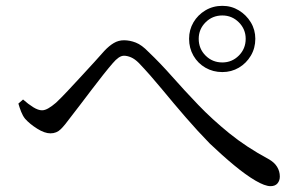

<svg xmlns="http://www.w3.org/2000/svg" viewBox="-20 -705 1040 658"><path d="M742 -458Q710 -458 684 -473Q658 -488 643 -514Q628 -540 628 -572Q628 -603 643 -628.5Q658 -654 684 -669.5Q710 -685 742 -685Q773 -685 798.5 -669.5Q824 -654 839.5 -628.5Q855 -603 855 -572Q855 -540 839.5 -514Q824 -488 798.5 -473Q773 -458 742 -458ZM907 -67Q888 -67 855.5 -86Q823 -105 782.5 -138.5Q742 -172 699 -213Q657 -256 615.5 -304Q574 -352 534.5 -400Q495 -448 456 -489Q442 -503 429 -508.5Q416 -514 405 -514Q396 -514 386.5 -507.5Q377 -501 366 -488Q353 -473 333.5 -448.5Q314 -424 294 -397.5Q274 -371 254.5 -345.5Q235 -320 221 -302Q203 -277 188.5 -262.5Q174 -248 153 -248Q133 -248 107.5 -264Q82 -280 66 -298Q58 -308 52.5 -322Q47 -336 43 -350L59 -364Q77 -348 94 -337.5Q111 -327 124 -327Q134 -327 146 -334Q158 -341 172 -353Q190 -370 212 -393.5Q234 -417 258 -443Q282 -469 303 -492Q324 -515 338 -531Q354 -548 370 -557.5Q386 -567 405 -567Q425 -567 445.5 -559Q466 -551 489 -527Q529 -489 570.5 -442Q612 -395 659.5 -345.5Q707 -296 765.5 -248.5Q824 -201 900 -160Q920 -149 929.5 -133.5Q939 -118 939 -100Q939 -86 931 -76.5Q923 -67 907 -67ZM742 -491Q775 -491 798.5 -514.5Q822 -538 822 -572Q822 -605 798.5 -628.5Q775 -652 742 -652Q708 -652 684.5 -628.5Q661 -605 661 -572Q661 -538 684.5 -514.5Q708 -491 742 -491Z"/></svg>

Font: Noto Serif SC ExtraLight
Style: Regular
Weight: 400
Version: Version 2.002-H1;hotconv 1.1.0;makeotfexe 2.6.0